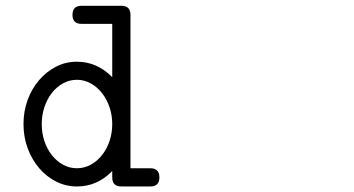

<svg xmlns="http://www.w3.org/2000/svg" viewBox="-20 -638 1244 674"><path d="M266.6 -554.2Q234.4 -554.2 234.4 -585.9Q234.4 -617.7 266.6 -617.7H405.8Q438 -617.7 438 -585.9V-47.4H507.3Q539.6 -47.4 539.6 -15.1Q539.6 16.6 507.3 16.6H412.6Q411.6 16.6 410.9 16.4Q410.2 16.1 409.2 16.1Q408.7 16.6 405.8 16.6Q374 16.6 374 -15.1V-37.6Q321.3 16.6 250 16.6Q211.9 16.6 178 -0.2Q144 -17.1 118.4 -46.6Q92.8 -76.2 77.6 -116.2Q62.5 -156.2 62.5 -202.6Q62.5 -247.6 77.1 -287.4Q91.8 -327.1 117.4 -356.9Q143.1 -386.7 177 -404.1Q210.9 -421.4 250 -421.4Q320.3 -421.4 374 -367.2V-554.2ZM250 -357.9Q224.1 -357.9 201.4 -345.5Q178.7 -333 162.1 -311.8Q145.5 -290.5 136 -262.2Q126.5 -233.9 126.5 -202.6Q126.5 -170.4 136 -142.3Q145.5 -114.3 162.4 -93Q179.2 -71.8 201.7 -59.6Q224.1 -47.4 250 -47.4Q275.9 -47.4 298.6 -59.8Q321.3 -72.3 338.1 -93.5Q355 -114.7 364.5 -142.8Q374 -170.9 374 -202.6Q374 -233.9 364.3 -262.2Q354.5 -290.5 337.6 -311.8Q320.8 -333 298.1 -345.5Q275.4 -357.9 250 -357.9Z"/></svg>

Font: Erica Type
Style: Italic
Weight: 400
Monospace: yes
Designer: Peter Wiegel
Foundry: Peter Wiegel
Version: Version 1.000 2010 initial release